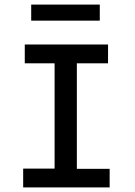

<svg xmlns="http://www.w3.org/2000/svg" viewBox="-20 -817 590 837"><path d="M81 0V-82H218V-541H88V-623H451V-541H315V-81H458V0ZM116 -727V-797H415V-727Z"/></svg>

Font: Inconsolata SemiExpanded SemiBold
Style: Regular
Weight: 600
Width: 6
Monospace: yes
Designer: Raph Levien, Cyreal, Brenton Simpson
Foundry: Raph Levien, Cyreal, Google
Version: Version 3.001; ttfautohint (v1.8.2.53-6de2)